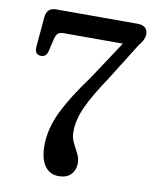

<svg xmlns="http://www.w3.org/2000/svg" viewBox="-81 -762 666 833"><g transform="rotate(10 252.0 -345.0)"><path d="M307 -59Q307 -29 288.5 -9.2Q270 10.5 233.5 10.5Q195.5 10.5 173.2 -20.2Q151 -51 151 -110Q151 -183.5 187.8 -259.5Q224.5 -335.5 299 -436.5L409.5 -604H149Q131 -604 123.2 -596.2Q115.5 -588.5 111 -571L98.5 -517.5Q92.5 -489.5 68.5 -490Q39 -490.5 42.5 -527.5L54 -657.5Q58 -700 98 -700H457.5Q480 -700 491.2 -689.8Q502.5 -679.5 502.5 -662Q502.5 -651 497.2 -638.5Q492 -626 477.5 -608.5L375.5 -445.5Q316.5 -357.5 290.5 -300Q264.5 -242.5 264.5 -191.5Q264.5 -164.5 275 -143Q285.5 -121.5 296.2 -101.5Q307 -81.5 307 -59Z"/></g></svg>

Font: Fraunces 72pt S100
Style: Regular
Weight: 400
Version: Version 1.000; ttfautohint (v1.8.3)